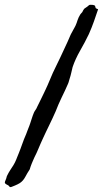

<svg xmlns="http://www.w3.org/2000/svg" viewBox="-40 -762 426 795"><path d="M357.4 -727.5 366.2 -723.6Q358.4 -700.2 349.1 -673.8Q339.8 -647.5 328.1 -621.1Q312 -587.4 291.5 -551.8Q272 -517.6 260.7 -484.4L256.3 -465.8Q255.4 -461.4 254.2 -457Q252.9 -452.6 252 -448.2Q249.5 -440.4 248 -435.1Q246.6 -429.7 245.6 -426.8Q244.1 -420.4 241.2 -414.1Q235.4 -400.4 228.8 -386.5Q222.2 -372.6 215.3 -358.4Q201.2 -329.1 190.4 -300.8Q184.1 -286.1 177.2 -271.7Q170.4 -257.3 163.6 -243.2Q156.7 -229 149.9 -214.8Q143.1 -200.7 136.7 -186.5Q132.3 -176.8 127.9 -167Q123.5 -157.2 119.6 -147.5Q115.7 -137.7 111.3 -128.4Q106.9 -119.1 102.5 -110.4Q99.6 -103.5 96.7 -97.2Q93.8 -90.8 91.3 -84.5Q88.9 -78.1 86.7 -72.3Q84.5 -66.4 83 -60.5Q78.1 -53.2 73.5 -45.4Q68.8 -37.6 64.5 -29.3Q55.7 -12.7 42 -3.9Q38.1 -1.5 33.2 1Q28.3 3.4 22.5 5.9L10.7 10.7Q4.4 13.7 1 12.7Q-4.4 5.4 -7.8 4.4Q-11.2 3.4 -12.7 2Q-19.5 -2 -20 -5.4Q-20.5 -8.8 -15.6 -19.5Q-13.2 -24.9 -12.7 -28.8Q-11.7 -33.2 -9.8 -36.1Q-4.9 -46.4 2 -57.1Q5.4 -62.5 8.8 -67.6Q12.2 -72.8 15.6 -78.1Q22.5 -89.4 27.3 -101.6Q29.8 -107.9 32.2 -114Q34.7 -120.1 37.1 -126Q41 -135.7 44.7 -145.5Q48.3 -155.3 51.8 -165Q55.2 -174.8 59.3 -185.3Q63.5 -195.8 68.4 -207Q70.3 -212.4 72.5 -218Q74.7 -223.6 76.7 -229Q79.1 -234.4 81.1 -240Q83 -245.6 85 -251L92.3 -273.4Q94.2 -279.3 96.2 -284.9Q98.1 -290.5 100.6 -295.9Q103 -301.3 106.9 -306.6Q111.3 -312.5 114.3 -320.3Q118.7 -328.6 123 -337.9Q127.4 -347.2 132.3 -356.9Q137.2 -366.7 141.4 -375.7Q145.5 -384.8 149.4 -392.6Q153.3 -400.9 157 -409.2Q160.6 -417.5 164.1 -425.8Q169.9 -440.9 178.7 -460Q186 -475.6 193.8 -491.5Q201.7 -507.3 209.5 -523.9Q225.1 -556.2 239.3 -587.9L246.6 -604.5Q248.5 -608.9 250.2 -613Q252 -617.2 253.9 -621.1Q256.3 -625.5 258.8 -629.9Q261.2 -634.3 263.2 -638.2Q265.6 -642.1 267.8 -646.5Q270 -650.9 272.5 -655.3Q277.8 -667 281.2 -678.7Q285.2 -690.9 293 -703.1Q293.5 -704.1 296.4 -707Q299.3 -710 300.8 -711.9Q301.8 -713.9 302.7 -715.8Q303.7 -717.8 304.7 -719.7Q307.6 -724.6 308.6 -725.6Q310.5 -727.5 314 -729.5Q318.8 -732.4 321.3 -734.4Q324.7 -736.8 328.1 -740.2Q330.1 -742.2 335 -742.2Q345.2 -742.2 350.6 -740.2Q354.5 -737.8 354.5 -734.9Q354.5 -731.4 357.4 -727.5Z"/></svg>

Font: Freehand
Style: Regular
Weight: 400
Designer: Danh Hong
Version: Version 8.001; ttfautohint (v1.8.3)